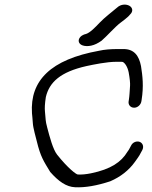

<svg xmlns="http://www.w3.org/2000/svg" viewBox="-20 -817 657 828"><path d="M417.3 -641 418 -641.5 418.6 -642C441.9 -661.9 477.1 -702.3 498.9 -718.4C514.3 -729.8 525.4 -738.6 532.8 -745.6L533.2 -746L541.2 -754.8C555.8 -768.3 551.6 -784.9 537.5 -792.4C524.5 -799.4 501.9 -800.1 485.2 -784.5C460.1 -763.1 432.2 -742.8 409.4 -718.8C390.3 -698.6 368.1 -675.9 350.8 -670.5C344.2 -669.4 332.6 -664.6 326.6 -658C314.1 -643.9 318.5 -628.4 334.3 -621.9C345.1 -617.5 359 -617.2 372.9 -620.1C388.4 -623.4 403 -630.8 417.3 -641ZM589.7 -380 590.7 -386C600.1 -445.6 594.9 -488.4 588.1 -531.9C579.3 -577.4 558 -605.5 512.7 -605.5H489.8C456.7 -605.5 430 -603.3 407.1 -598.1C198.9 -560.5 108.7 -469.7 117.9 -328.7C118.3 -322.6 118.9 -316.4 119.7 -310.1C120.7 -302.1 121.3 -294.1 121.6 -286C122.5 -266.1 134.9 -223.4 138.5 -208.4C154.9 -140.3 168.5 -121.9 196.5 -75.5C231.9 -35.3 265.7 -11 303.9 -9.5C347.2 -7.4 398 -16.3 455.4 -35.2C499.9 -54.4 535.7 -82.4 561.8 -118.9L574.6 -136.9C579.6 -143.9 583.1 -149.7 588.1 -159.7L593.6 -169.7L593.8 -170C602.4 -187.6 593.3 -201.7 581.3 -205.6C570.2 -209.2 553 -205 545.2 -189.1L539.4 -178.1C536.8 -172.7 533.9 -168.2 530.3 -163.6L529.8 -162.9L529.3 -162.1C502.8 -118.1 458.1 -87.3 372.7 -69.7C350.5 -65.2 331.7 -63.6 316.3 -64.5L315.6 -64.5H315.1C307.8 -65.5 273.1 -91.2 226.2 -150.2C208.6 -172.4 194.3 -226.2 183.5 -267.4C175.2 -298.7 177.8 -298.9 173.9 -335.7C172.3 -350.6 173.3 -370 177.7 -398.5C192.7 -462.1 240.2 -506.8 352.6 -532C384.1 -538.7 440.6 -550.5 481.1 -550.5H504C506 -550.5 507.3 -550.4 509.9 -549.7C518.3 -545.1 529.5 -530.9 534.9 -505.1C539.8 -478.1 541.6 -458.4 540.9 -447.9C539.2 -424 538.7 -405.2 535.7 -386L534.7 -380C532.2 -364.4 543.4 -352.5 558.4 -352.5C574.1 -352.5 587.4 -365.6 589.7 -380Z"/></svg>

Font: MewTooHand
Style: BdWideIta
Weight: 400
Designer: Mew Too, Robert Jablonski
Version: Version 0.77